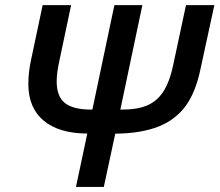

<svg xmlns="http://www.w3.org/2000/svg" viewBox="-20 -734 862 754"><path d="M322.8 -209.5Q211.4 -210 151.4 -260.3Q91.3 -310.5 91.3 -404.3Q91.3 -451.2 102.5 -501.5L147.5 -713.9H259.3L212.9 -494.1Q202.6 -446.8 202.6 -414.6Q202.6 -355 235.1 -329.3Q267.6 -303.7 336.9 -303.7H342.8L429.2 -713.9H539.1L452.6 -303.7H460.4Q522.9 -303.7 562 -321.8Q601.1 -339.8 625.5 -380.9Q647 -417 659.7 -476.6L710.4 -713.9H821.8L766.6 -459.5Q747.6 -370.1 708.5 -317.1Q669.4 -264.2 604.5 -237.8Q535.2 -210 432.6 -209L387.7 0H278.3Z"/></svg>

Font: Viking Open Sans Light
Style: Bold Italic
Weight: 600
Italic angle: -12°
Foundry: Ascender Corporation
Version: Version 2.000